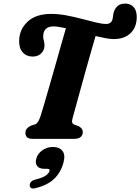

<svg xmlns="http://www.w3.org/2000/svg" viewBox="-20 -794 802 1098"><path d="M395 -118Q390 -101 393.2 -92.8Q396.5 -84.5 405 -81.5L430.5 -72Q454 -59 453.5 -38.5Q453 -19 439.8 -9.5Q426.5 0 405.5 0H165.5Q144 0 134.8 -9.2Q125.5 -18.5 125.5 -33Q125.5 -49 134 -58.8Q142.5 -68.5 156.5 -75L182 -83.5Q198.5 -89 212.5 -132Q220 -155.5 233.5 -201.5Q247 -247.5 263.8 -305.8Q280.5 -364 297.8 -425Q315 -486 330.5 -540.5Q346 -595 357 -632.5Q336 -637 318 -640Q300 -643 286.5 -643Q228 -643 227 -586.5Q227 -572 230.8 -560.8Q234.5 -549.5 234.5 -533Q234 -507 215.8 -488.8Q197.5 -470.5 167 -470.5Q132 -470.5 110.2 -494.2Q88.5 -518 89.5 -561.5Q90.5 -625.5 137.8 -670Q185 -714.5 272.5 -714.5Q315.5 -714.5 361 -705.8Q406.5 -697 449.2 -685.8Q492 -674.5 527.8 -665.8Q563.5 -657 587 -657Q615 -657 623 -682Q625 -690 625.8 -697.5Q626.5 -705 628 -714.5Q634 -741.5 650 -757.5Q666 -773.5 696.5 -773.5Q726 -773.5 744.2 -753.5Q762.5 -733.5 762 -694.5Q761 -637 726 -603.8Q691 -570.5 630 -570.5Q610.5 -570.5 583.8 -575.5Q557 -580.5 526.5 -588Q512.5 -540 496.5 -484Q480.5 -428 464.8 -371.5Q449 -315 435.2 -264.2Q421.5 -213.5 410.8 -175Q400 -136.5 395 -118ZM236.5 171.5Q204 171.5 192.2 155.2Q180.5 139 187.5 113Q195.5 83.5 222.8 65Q250 46.5 282 46.5Q319.5 46.5 337.2 69Q355 91.5 343 135.5Q328.5 191 290.5 228Q252.5 265 182.5 282Q165.5 286.5 157.5 281Q149.5 275.5 150 264.5Q151.5 241 181.5 233Q224.5 222.5 242 209.8Q259.5 197 263 184Q266.5 171.5 250.5 171.5Z"/></svg>

Font: Fraunces 9pt Soft
Style: Bold Italic
Weight: 700
Italic angle: -16°
Version: Version 1.000;[b76b70a41]